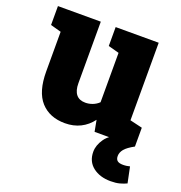

<svg xmlns="http://www.w3.org/2000/svg" viewBox="-132 -642 907 960"><g transform="rotate(20 322.0 -161.5)"><path d="M246.1 10.3Q164.1 10.3 117.2 -41.5Q70.3 -93.3 70.3 -201.7V-412.1L13.7 -427.7V-528.3H70.3H241.7V-200.7Q241.7 -161.6 258.1 -141.4Q274.4 -121.1 307.1 -121.1Q326.2 -121.1 345 -128.2Q363.8 -135.3 378.4 -149.4V-412.1L320.8 -427.7V-528.3H378.4H549.8V-115.7L615.7 -100.1V0H400.9L389.6 -60.1Q364.3 -25.9 327.9 -7.8Q291.5 10.3 246.1 10.3ZM560.1 204.6Q502.4 204.6 465.6 175.8Q428.7 147 428.7 95.2Q428.7 60.5 453.1 25.6Q477.5 -9.3 537.6 -30.3L615.7 0Q579.1 20 564.9 37.4Q550.8 54.7 550.8 73.7Q550.8 90.8 560.3 98.6Q569.8 106.4 590.3 106.4Q601.1 106.4 610.1 105Q619.1 103.5 626.5 101.6L644 186Q627.9 193.8 607.9 199.2Q587.9 204.6 560.1 204.6Z"/></g></svg>

Font: Roboto Slab LO Black
Style: Regular
Weight: 900
Designer: Google
Version: Version 2.000